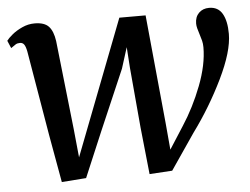

<svg xmlns="http://www.w3.org/2000/svg" viewBox="-45 -615 887 681"><g transform="rotate(-5 398.5 -275.0)"><path d="M629 -123.5 542 4 461 9 443.5 -158.5 424.5 -372.5 419.5 -446.5 396 -372 304 -158.5 235.5 3.5 148.5 10 118 -160.5 67 -462Q63.5 -480 58.2 -487.2Q53 -494.5 43.5 -494.5Q34.5 -494.5 28.5 -491Q22.5 -487.5 11 -479L-0.5 -506Q5.5 -514.5 20.5 -527Q35.5 -539.5 56.8 -549.2Q78 -559 101 -559Q136 -559 151.5 -542.2Q167 -525.5 172 -490L207 -172.5L217 -72L402.5 -553H496L533.5 -166.5L542 -71L593 -150.5Q633.5 -212.5 662 -286.5Q690.5 -360.5 690.5 -422.5Q690.5 -435 687.8 -446Q685 -457 680 -472.5Q677 -481.5 674.5 -491Q672 -500.5 672 -508.5Q672 -532 686 -546Q700 -560 722.5 -560Q754.5 -560 769.5 -534Q784.5 -508 784.5 -462Q784.5 -400 738 -304.2Q691.5 -208.5 629 -123.5Z"/></g></svg>

Font: Merriweather Text
Style: Italic
Weight: 400
Italic angle: -7.8°
Designer: Eben Sorkin
Foundry: Eben Sorkin
Version: Version 2.100